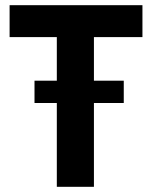

<svg xmlns="http://www.w3.org/2000/svg" viewBox="-20 -720 599 740"><path d="M199 0H342V-323H457V-409H342V-577H529V-700H17V-577H199V-409H113V-323H199Z"/></svg>

Font: Vanilla Cream Black
Style: Regular
Weight: 900
Designer: Jeremy Tribby, Jinavaṁso
Foundry: Tribby Type
Version: Version 1.422;Glyphs 3.1.2 (3151)